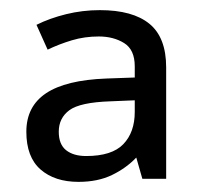

<svg xmlns="http://www.w3.org/2000/svg" viewBox="-20 -742 397 379"><path d="M177 -722Q242 -722 275 -695Q308 -668 308 -609V-389H261L249 -431Q229 -410 201 -396.5Q173 -383 135 -383Q88 -383 60 -407.5Q32 -432 32 -482Q32 -532 71 -558Q110 -584 190 -587L246 -589V-611Q246 -644 225 -657Q204 -670 175 -670Q147 -670 122 -662.5Q97 -655 74 -644L52 -693Q78 -706 110.5 -714Q143 -722 177 -722ZM198 -542Q138 -540 117 -524.5Q96 -509 96 -482Q96 -457 110.5 -445.5Q125 -434 150 -434Q201 -434 223.5 -457.5Q246 -481 246 -521V-544Z"/></svg>

Font: Noto Sans Bassa Vah
Style: Regular
Weight: 400
Designer: Monotype Design Team
Foundry: Monotype Imaging Inc.
Version: Version 2.002